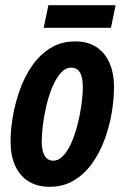

<svg xmlns="http://www.w3.org/2000/svg" viewBox="-20 -716 484 746"><path d="M172.9 9.8Q125 9.8 91.1 -11.2Q57.1 -32.2 39.1 -71.8Q21 -111.3 21 -167Q21 -209.5 29.5 -261Q38.1 -312.5 56.2 -364.3Q74.2 -416 103.8 -459.2Q133.3 -502.4 175.3 -528.8Q217.3 -555.2 272.9 -555.2Q320.3 -555.2 353.8 -533.7Q387.2 -512.2 405 -472.4Q422.9 -432.6 422.9 -377Q422.9 -329.1 413.8 -275.9Q404.8 -222.7 385.7 -171.9Q366.7 -121.1 337.2 -80.1Q307.6 -39.1 266.6 -14.6Q225.6 9.8 172.9 9.8ZM187 -91.8Q208 -91.8 226.1 -111.3Q244.1 -130.9 258.1 -163.1Q272 -195.3 281.7 -233.6Q291.5 -272 296.6 -309.8Q301.8 -347.7 301.8 -377.9Q301.8 -401.9 297.1 -418.7Q292.5 -435.5 282.5 -444.3Q272.5 -453.1 256.8 -453.1Q234.4 -453.1 216.1 -432.6Q197.8 -412.1 183.8 -378.9Q169.9 -345.7 160.6 -306.9Q151.4 -268.1 146.7 -231Q142.1 -193.8 142.1 -166Q142.1 -130.9 153.3 -111.3Q164.6 -91.8 187 -91.8ZM149.9 -607.9 168 -695.8H429.2L411.1 -607.9Z"/></svg>

Font: Open Sans Condensed
Style: Italic
Weight: 400
Width: 3
Italic angle: -12°
Designer: Monotype Design Team
Foundry: Monotype Imaging Inc.
Version: Version 3.000